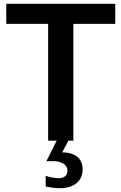

<svg xmlns="http://www.w3.org/2000/svg" viewBox="-20 -742 641 1013"><path d="M416 152C416 95 377 62 308 62L341 0H367V-616H588V-722H13V-616H234V0H279L225 108H260C296 108 336 122 336 159C336 182 320 198 291 198C279 198 251 196 221 186V242C255 249 277 251 296 251C367 251 416 216 416 152Z"/></svg>

Font: Perun SemiBold
Style: Regular
Weight: 600
Foundry: Copyright (c) Stefan Peev, Context Ltd, 2016
Version: Version 1.089